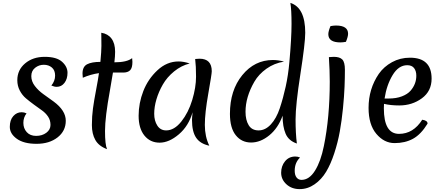

<svg xmlns="http://www.w3.org/2000/svg" viewBox="-20 -977 3052 1331"><path d="M352 -273Q436 -211 436 -140Q436 -69 379 -24.5Q322 20 233.5 20Q145 20 96.5 -15Q48 -50 48 -97.5Q48 -145 72 -172Q96 -199 130 -199Q148 -199 164 -191Q142 -163 142 -125Q142 -87 165.5 -61Q189 -35 230.5 -35Q272 -35 301 -56.5Q330 -78 330 -111Q330 -144 313 -169Q296 -194 270.5 -212Q245 -230 215 -252Q185 -274 159.5 -295.5Q134 -317 117 -349.5Q100 -382 100 -421Q100 -492 154 -537.5Q208 -583 290 -583Q372 -583 410 -549Q448 -515 448 -472.5Q448 -430 427 -402.5Q406 -375 373 -375Q357 -375 336 -384Q362 -416 362 -453Q362 -490 339.5 -509Q317 -528 283.5 -528Q250 -528 223.5 -507Q197 -486 197 -449.5Q197 -413 221.5 -381Q246 -349 281 -324Q316 -299 352 -273Z M898 -548Q898 -506 882 -490Q866 -474 835 -474H763Q759 -448 742 -350Q708 -164 708 -69Q708 26 722 57Q665 36 641 -6.5Q617 -49 617 -110Q617 -171 624.5 -225.5Q632 -280 646 -353Q660 -426 666 -470Q609 -462 554 -438Q552 -454 552 -467Q552 -515 584 -531.5Q616 -548 676 -548Q683 -622 683 -658.5Q683 -695 682.5 -717Q682 -739 682 -750Q728 -743 753 -709.5Q778 -676 778 -618Q778 -588 773 -545Q860 -545 896 -574Q898 -560 898 -548Z M1132 -73Q1188 -73 1237 -134.5Q1286 -196 1312.5 -283.5Q1339 -371 1339 -445.5Q1339 -520 1333 -568Q1357 -570 1363 -570Q1448 -570 1448 -483Q1448 -464 1424 -328.5Q1400 -193 1400 -111.5Q1400 -30 1431 33Q1368 20 1339.5 -22.5Q1311 -65 1311 -145Q1311 -159 1315 -199Q1288 -104 1220 -46Q1152 12 1086.5 12Q1021 12 981 -37.5Q941 -87 941 -174.5Q941 -262 973.5 -345.5Q1006 -429 1071.5 -490Q1137 -551 1218 -551Q1253 -551 1295 -537Q1236 -522 1187 -482Q1138 -442 1109 -391.5Q1080 -341 1064.5 -288.5Q1049 -236 1049 -188Q1049 -140 1070.5 -106.5Q1092 -73 1132 -73Z M1986 -546Q2001 -713 2001 -811Q2001 -909 1993 -957Q2096 -924 2096 -750Q2096 -679 2062.5 -464Q2029 -249 2029 -150Q2029 -51 2038 18Q1981 -1 1960 -50Q1939 -99 1939 -175Q1908 -89 1847 -39Q1786 11 1720.5 11Q1655 11 1614.5 -39.5Q1574 -90 1574 -188Q1574 -351 1659.5 -456Q1745 -561 1872 -561Q1908 -561 1949 -550Q1881 -539 1827 -500.5Q1773 -462 1743 -410Q1682 -304 1682 -202Q1682 -145 1704 -109Q1726 -73 1772.5 -73Q1819 -73 1857.5 -114.5Q1896 -156 1919.5 -226.5Q1943 -297 1960.5 -376.5Q1978 -456 1986 -546Z M2027 108Q2045 108 2060 115Q2023 150 2023 207Q2023 237 2036 253.5Q2049 270 2070 270Q2124 270 2164 205.5Q2204 141 2225 36Q2266 -163 2266 -412Q2266 -483 2260 -581Q2278 -583 2294 -583Q2335 -583 2353 -564.5Q2371 -546 2371 -493Q2371 -440 2368.5 -375.5Q2366 -311 2357.5 -225.5Q2349 -140 2335.5 -65Q2322 10 2297.5 85Q2273 160 2241 213.5Q2209 267 2161 300.5Q2113 334 2057.5 334Q2002 334 1965.5 300.5Q1929 267 1929 220.5Q1929 174 1956 141Q1983 108 2027 108ZM2340 -683Q2256 -683 2256 -740Q2256 -760 2271 -796Q2293 -800 2309 -800Q2393 -800 2393 -743Q2393 -723 2378 -687Q2356 -683 2340 -683Z M2803 -525Q2743 -525 2701.5 -456Q2660 -387 2646 -294H2674Q2727 -294 2766 -309Q2805 -324 2826 -348Q2866 -394 2866 -452Q2866 -485 2850.5 -505Q2835 -525 2803 -525ZM2535 -229Q2535 -361 2606 -465Q2641 -515 2697.5 -546Q2754 -577 2822 -577Q2972 -577 2972 -432Q2972 -345 2904.5 -295.5Q2837 -246 2748 -246Q2689 -246 2642 -257Q2641 -247 2641 -226Q2641 -49 2746 -49Q2845 -49 2907 -147Q2944 -142 2944 -120Q2898 -45 2843 -15Q2788 15 2715.5 15Q2643 15 2589 -49Q2535 -113 2535 -229Z"/></svg>

Font: Merienda
Style: Regular
Weight: 400
Designer: Eduardo Rodriguez Tunni
Foundry: Eduardo Rodriguez Tunni
Version: Version 1.001